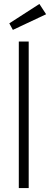

<svg xmlns="http://www.w3.org/2000/svg" viewBox="-20 -950 253 970"><path d="M75 0V-740H125V0ZM45 -799 27 -832 179 -930 213 -878Z"/></svg>

Font: Lexend ExtraLight
Style: Regular
Weight: 200
Designer: Bonnie Shaver-Troup, Thomas Jockin
Foundry: Lexend
Version: Version 1.007; ttfautohint (v1.8.3)